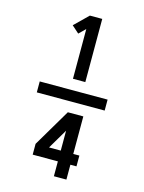

<svg xmlns="http://www.w3.org/2000/svg" viewBox="-146 -933 892 1186"><g transform="rotate(15 300.0 -340.0)"><path d="M517 -305H83V-375H517ZM277 -444V-762L236 -722L190 -763L277 -848H356V-444ZM319 168V73H158V4L300 -236H399V4H438V73H399V168ZM319 4V-123L244 4Z"/></g></svg>

Font: Iosevka Aile Semibold
Style: Regular
Weight: 600
Designer: Belleve Invis
Foundry: Belleve Invis
Version: Version 31.1.0; ttfautohint (v1.8.4)